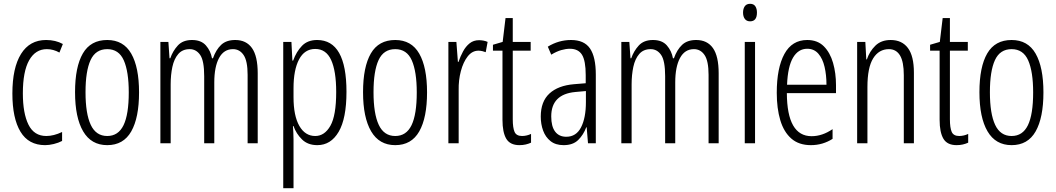

<svg xmlns="http://www.w3.org/2000/svg" viewBox="-20 -752 5542 1008"><path d="M217 10Q130 10 87.5 -60.5Q45 -131 45 -261Q45 -396 90.5 -469Q136 -542 222 -542Q272 -542 310 -521L292 -476Q260 -494 226 -494Q166 -494 133 -435.5Q100 -377 100 -262Q100 -157 129.5 -97.5Q159 -38 223 -38Q262 -38 306 -59V-12Q287 -2 262.5 4Q238 10 217 10Z M710 -267Q710 -134 669 -62Q628 10 543 10Q459 10 416.5 -62.5Q374 -135 374 -268Q374 -401 415 -471.5Q456 -542 543 -542Q628 -542 669 -470.5Q710 -399 710 -267ZM429 -268Q429 -155 456.5 -96.5Q484 -38 543 -38Q601 -38 628.5 -94.5Q656 -151 656 -267Q656 -376 630 -435Q604 -494 543 -494Q482 -494 455.5 -436.5Q429 -379 429 -268Z M1215 -542Q1273 -542 1303 -499.5Q1333 -457 1333 -367V0H1280V-359Q1280 -432 1259 -463Q1238 -494 1203 -494Q1155 -494 1130 -447.5Q1105 -401 1105 -319V0H1052V-352Q1052 -433 1031 -463.5Q1010 -494 976 -494Q938 -494 916 -468.5Q894 -443 885 -401Q876 -359 876 -309V0H822V-532H864L870 -446H874Q887 -484 913.5 -513Q940 -542 988 -542Q1036 -542 1061 -513.5Q1086 -485 1093 -446H1098Q1114 -491 1141 -516.5Q1168 -542 1215 -542Z M1645 -542Q1799 -542 1799 -270Q1799 -130 1758 -60Q1717 10 1646 10Q1596 10 1565.5 -20Q1535 -50 1521 -90H1518Q1519 -75 1520 -56.5Q1521 -38 1521 -19V236H1467V-532H1510L1515 -434H1519Q1536 -481 1565.5 -511.5Q1595 -542 1645 -542ZM1635 -495Q1579 -495 1550 -440Q1521 -385 1521 -289V-242Q1521 -144 1551.5 -91Q1582 -38 1635 -38Q1684 -38 1714.5 -91.5Q1745 -145 1745 -269Q1745 -379 1718.5 -437Q1692 -495 1635 -495Z M2222 -267Q2222 -134 2181 -62Q2140 10 2055 10Q1971 10 1928.5 -62.5Q1886 -135 1886 -268Q1886 -401 1927 -471.5Q1968 -542 2055 -542Q2140 -542 2181 -470.5Q2222 -399 2222 -267ZM1941 -268Q1941 -155 1968.5 -96.5Q1996 -38 2055 -38Q2113 -38 2140.5 -94.5Q2168 -151 2168 -267Q2168 -376 2142 -435Q2116 -494 2055 -494Q1994 -494 1967.5 -436.5Q1941 -379 1941 -268Z M2495 -541Q2505 -541 2517 -539Q2529 -537 2540 -532L2530 -478Q2523 -481 2512.5 -483.5Q2502 -486 2492 -486Q2459 -486 2435.5 -456Q2412 -426 2399.5 -378.5Q2387 -331 2388 -279V0H2334V-532H2376L2384 -427H2387Q2397 -456 2411 -482Q2425 -508 2445.5 -524.5Q2466 -541 2495 -541Z M2721 -38Q2733 -38 2745.5 -41Q2758 -44 2768 -49V-3Q2755 3 2740 6.5Q2725 10 2707 10Q2658 10 2638 -23.5Q2618 -57 2618 -123V-486H2568V-517L2619 -532L2634 -657H2672V-532H2766V-486H2672V-126Q2672 -81 2681.5 -59.5Q2691 -38 2721 -38Z M2978 -542Q3047 -542 3077.5 -497.5Q3108 -453 3108 -360V0H3067L3060 -84H3058Q3043 -44 3015.5 -17Q2988 10 2939 10Q2897 10 2870.5 -11Q2844 -32 2831.5 -66Q2819 -100 2819 -140Q2819 -219 2864.5 -261Q2910 -303 2994 -310L3055 -315V-358Q3055 -433 3035.5 -464.5Q3016 -496 2972 -496Q2951 -496 2926.5 -489Q2902 -482 2874 -465L2856 -507Q2913 -542 2978 -542ZM3000 -269Q2874 -257 2874 -141Q2874 -88 2894.5 -61Q2915 -34 2953 -34Q3005 -34 3030.5 -83.5Q3056 -133 3056 -216V-274Z M3635 -542Q3693 -542 3723 -499.5Q3753 -457 3753 -367V0H3700V-359Q3700 -432 3679 -463Q3658 -494 3623 -494Q3575 -494 3550 -447.5Q3525 -401 3525 -319V0H3472V-352Q3472 -433 3451 -463.5Q3430 -494 3396 -494Q3358 -494 3336 -468.5Q3314 -443 3305 -401Q3296 -359 3296 -309V0H3242V-532H3284L3290 -446H3294Q3307 -484 3333.5 -513Q3360 -542 3408 -542Q3456 -542 3481 -513.5Q3506 -485 3513 -446H3518Q3534 -491 3561 -516.5Q3588 -542 3635 -542Z M3918 -732Q3937 -732 3945.5 -719Q3954 -706 3954 -686Q3954 -640 3918 -640Q3900 -640 3890.5 -652.5Q3881 -665 3881 -686Q3881 -706 3890 -719Q3899 -732 3918 -732ZM3944 -532V0H3890V-532Z M4218 -542Q4272 -542 4305 -509Q4338 -476 4353.5 -422Q4369 -368 4369 -305V-263H4111Q4112 -37 4241 -37Q4297 -37 4351 -74V-23Q4326 -7 4297.5 1.5Q4269 10 4237 10Q4174 10 4134.5 -24.5Q4095 -59 4076.5 -121Q4058 -183 4058 -265Q4058 -395 4098 -468.5Q4138 -542 4218 -542ZM4218 -496Q4171 -496 4143.5 -449.5Q4116 -403 4112 -307H4319Q4319 -358 4309 -401Q4299 -444 4276.5 -470Q4254 -496 4218 -496Z M4656 -542Q4715 -542 4746.5 -500Q4778 -458 4778 -370V0H4725V-357Q4725 -428 4705 -461Q4685 -494 4647 -494Q4594 -494 4564 -445.5Q4534 -397 4534 -295V0H4480V-532H4523L4528 -440H4531Q4545 -482 4575.5 -512Q4606 -542 4656 -542Z M5016 -38Q5028 -38 5040.5 -41Q5053 -44 5063 -49V-3Q5050 3 5035 6.5Q5020 10 5002 10Q4953 10 4933 -23.5Q4913 -57 4913 -123V-486H4863V-517L4914 -532L4929 -657H4967V-532H5061V-486H4967V-126Q4967 -81 4976.5 -59.5Q4986 -38 5016 -38Z M5458 -267Q5458 -134 5417 -62Q5376 10 5291 10Q5207 10 5164.5 -62.5Q5122 -135 5122 -268Q5122 -401 5163 -471.5Q5204 -542 5291 -542Q5376 -542 5417 -470.5Q5458 -399 5458 -267ZM5177 -268Q5177 -155 5204.5 -96.5Q5232 -38 5291 -38Q5349 -38 5376.5 -94.5Q5404 -151 5404 -267Q5404 -376 5378 -435Q5352 -494 5291 -494Q5230 -494 5203.5 -436.5Q5177 -379 5177 -268Z"/></svg>

Font: Noto Sans Thai ExtCond Light
Style: Regular
Weight: 300
Width: 2
Designer: Monotype Design Team
Foundry: Monotype Imaging Inc.
Version: Version 2.002; ttfautohint (v1.8.4.7-5d5b)